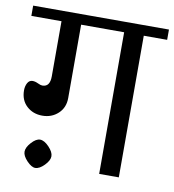

<svg xmlns="http://www.w3.org/2000/svg" viewBox="-90 -719 735 809"><g transform="rotate(10 277.5 -314.0)"><path d="M568 -650V-606H468V0H384V-606H200V-292Q200 -251 172.5 -225.5Q145 -200 105 -200Q65 -200 38 -225Q11 -250 11 -292Q11 -310 18.5 -323.5Q26 -337 40 -337Q51 -337 63.5 -331Q76 -325 83 -325Q100 -325 108 -336.5Q116 -348 116 -370V-606H-13V-650ZM58 -38Q58 -56 77.5 -77.5Q97 -99 114 -99Q132 -99 152.5 -77.5Q173 -56 173 -38Q173 -20 152.5 1Q132 22 114 22Q98 22 78 1Q58 -20 58 -38Z"/></g></svg>

Font: Kurale
Style: Regular
Weight: 400
Designer: Eduardo Rodriguez Tunni
Foundry: Eduardo Rodriguez Tunni
Version: Version 2.000